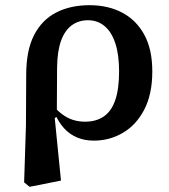

<svg xmlns="http://www.w3.org/2000/svg" viewBox="-20 -528 651 740"><path d="M73 175 80 -44 81 -240Q81 -334 111.5 -393Q142 -452 197 -480Q252 -508 325 -508Q397 -508 451.5 -479Q506 -450 536.5 -393.5Q567 -337 567 -253Q567 -165 536 -105.5Q505 -46 453.5 -16Q402 14 342 14Q306 14 277.5 2Q249 -10 228 -32.5Q207 -55 193 -87H171L176 -129Q198 -104 218.5 -88.5Q239 -73 261 -66Q283 -59 308 -59Q351 -59 380.5 -79.5Q410 -100 424.5 -143Q439 -186 439 -252Q439 -317 424.5 -361Q410 -405 383 -427.5Q356 -450 319 -450Q283 -450 256.5 -430.5Q230 -411 215.5 -371.5Q201 -332 200 -269L199 -78L191 -73L215 168L94 192Z"/></svg>

Font: Source Serif 4 SemiBold
Style: Regular
Weight: 600
Designer: Frank Grießhammer
Foundry: Adobe Systems Incorporated
Version: Version 4.004;hotconv 1.0.116;makeotfexe 2.5.65601